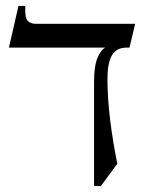

<svg xmlns="http://www.w3.org/2000/svg" viewBox="-20 -605 499 645"><path d="M100 -525H434L415 -445H405Q371 -445 356 -419Q341 -393 341 -340Q341 -276 350 -202.5Q359 -129 374 -55L319 20H296V-330Q296 -381 306.5 -408Q317 -435 333 -445H10L42 -585H65Q63 -545 73 -535Q83 -525 100 -525Z"/></svg>

Font: Bona Nova SC
Style: Regular
Weight: 400
Designer: Mateusz Machalski
Foundry: Capitalics
Version: Version 4.001; ttfautohint (v1.8.4.7-5d5b)